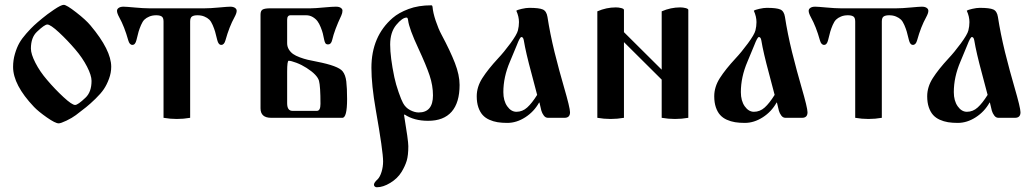

<svg xmlns="http://www.w3.org/2000/svg" viewBox="-20 -497 4366 810"><path d="M35.2 -214.8Q35.2 -243.2 43 -269.8Q50.8 -296.4 61.5 -315.4Q72.3 -334.5 91.1 -355.7Q109.9 -377 123.3 -389.4Q136.7 -401.9 158.7 -419.9Q177.2 -435.5 207.5 -456.1Q237.8 -476.6 249 -476.6Q260.7 -476.6 301.5 -444.8Q342.3 -413.1 361.8 -389.6Q449.2 -285.6 449.2 -215.3Q449.2 -189.9 439.9 -164.8Q430.7 -139.6 418 -120.8Q405.3 -102.1 382.6 -80.1Q359.9 -58.1 343.3 -44.9Q326.7 -31.7 299.8 -11.2Q284.2 0.5 260.3 12Q236.3 23.4 227.5 23.4Q213.4 23.4 177.5 -1.7Q141.6 -26.9 123.5 -45.9Q35.2 -138.7 35.2 -214.8ZM110.4 -292Q110.4 -269 129.4 -231.9Q148.4 -194.8 178.7 -159.7Q211.9 -120.6 247.8 -87.4Q283.7 -54.2 296.9 -54.2Q308.6 -54.2 340.8 -85Q366.2 -108.9 366.2 -155.8Q366.2 -178.7 347.2 -215.8Q328.1 -252.9 297.9 -288.1Q264.6 -327.1 228.8 -360.4Q192.9 -393.6 179.7 -393.6Q168 -393.6 135.7 -362.8Q110.4 -338.9 110.4 -292Z M473.6 -451.2Q473.6 -459 481 -463.9Q488.3 -468.8 501 -468.8Q510.7 -468.8 549.3 -465.3Q585.4 -461.9 609.4 -461.9H842.8Q867.2 -461.9 902.8 -465.3Q941.4 -468.8 951.2 -468.8Q963.9 -468.8 971.2 -463.9Q978.5 -459 978.5 -451.2Q978.5 -441.4 969.2 -424.3Q947.3 -384.8 931.2 -327.1Q925.8 -307.6 913.6 -307.6Q901.4 -307.6 896.5 -328.1Q891.1 -351.1 887.5 -363.5Q883.8 -376 877.2 -391.4Q870.6 -406.7 862.8 -414.3Q855 -421.9 842.3 -427.2Q829.6 -432.6 813 -432.6Q797.9 -432.6 790 -427.5Q782.2 -422.4 782.2 -406.2V0Q754.4 4.9 726.1 4.9Q697.8 4.9 669.9 0V-406.2Q669.9 -422.4 662.1 -427.5Q654.3 -432.6 639.2 -432.6Q622.6 -432.6 609.9 -427.2Q597.2 -421.9 589.4 -414.3Q581.5 -406.7 575 -391.4Q568.4 -376 564.7 -363.5Q561 -351.1 555.7 -328.1Q550.8 -307.6 538.6 -307.6Q526.4 -307.6 521 -327.1Q504.9 -384.8 482.9 -424.3Q473.6 -441.4 473.6 -451.2Z M1079.1 -40V-435.5Q1079.1 -451.7 1088.1 -456.8Q1097.2 -461.9 1120.6 -461.9H1290Q1308.6 -461.9 1349.6 -465.8Q1381.8 -468.8 1397 -468.8Q1410.6 -468.8 1417.7 -463.9Q1424.8 -459 1424.8 -452.1Q1424.8 -442.4 1419.9 -431.6Q1391.1 -370.6 1381.3 -328.1Q1377 -309.6 1364.3 -309.6Q1356 -309.6 1352.8 -314.7Q1349.6 -319.8 1347.7 -329.1Q1344.7 -344.7 1342 -355.5Q1339.4 -366.2 1333 -382.1Q1326.7 -397.9 1319.1 -408Q1311.5 -418 1299.1 -425.3Q1286.6 -432.6 1271.5 -432.6H1205.6Q1191.4 -432.6 1191.4 -413.6V-314.9Q1191.4 -300.3 1198.5 -288.6Q1205.6 -276.9 1216.3 -269.3Q1227.1 -261.7 1244.9 -255.1Q1262.7 -248.5 1278.1 -244.9Q1293.5 -241.2 1316.9 -236.8Q1407.2 -219.2 1425.3 -196.3Q1437.5 -181.2 1440.9 -153.6Q1444.3 -126 1444.3 -79.1Q1444.3 0 1424.3 0H1124Q1079.1 0 1079.1 -40ZM1191.4 -61.5Q1191.4 -29.3 1213.9 -29.3H1316.9Q1332 -29.3 1332 -58.6Q1332 -133.3 1325.7 -156.2Q1318.4 -181.6 1273.4 -210.4Q1252.9 -223.6 1230.2 -232.2Q1207.5 -240.7 1197.8 -240.7Q1191.4 -240.7 1191.4 -194.8Z M1546.9 -210.9Q1546.9 -343.8 1636.7 -421.4Q1662.1 -443.4 1703.6 -459Q1745.1 -474.6 1799.8 -474.6Q1803.7 -474.6 1804.7 -468.8Q1806.6 -443.8 1818.1 -409.4Q1829.6 -375 1842.8 -350.6Q1879.4 -282.2 1899.2 -231.2Q1918.9 -180.2 1918.9 -138.7Q1918.9 -64 1885.3 -25.6Q1851.6 12.7 1786.1 12.7Q1726.6 12.7 1686.5 -14.2L1684.6 -11.7Q1702.6 96.7 1702.6 119.6Q1702.6 158.7 1695.8 181.2Q1689 203.6 1674.3 228Q1657.2 255.9 1626.7 274.4Q1596.2 293 1569.8 293Q1564.5 293 1561 289.8Q1557.6 286.6 1557.6 282.2Q1557.6 273.4 1573.2 259.3Q1583 249.5 1589.6 228.3Q1596.2 207 1596.2 184.1Q1596.2 141.6 1565.4 -33.2Q1546.9 -138.7 1546.9 -210.9ZM1626 -309.1Q1626 -255.9 1643.6 -171.4Q1649.9 -141.6 1661.6 -108.2Q1673.3 -74.7 1680.2 -62.5Q1690.9 -42.5 1710.2 -32.5Q1729.5 -22.5 1746.1 -22.5Q1806.6 -22.5 1806.6 -94.7Q1806.6 -136.2 1792.2 -179.2Q1777.8 -222.2 1745.1 -292.5Q1706.1 -376 1701.7 -411.1Q1700.2 -422.9 1695.8 -422.9Q1677.2 -422.9 1651.6 -391.8Q1626 -360.8 1626 -309.1Z M1991.2 -90.8Q1991.2 -130.4 2014.9 -167.5Q2038.6 -204.6 2081.5 -251Q2105.5 -276.4 2133.1 -313.7Q2160.6 -351.1 2165 -368.7Q2169.4 -386.2 2169.4 -403.8Q2169.4 -427.2 2158.2 -451.7Q2163.1 -455.6 2181.4 -459.7Q2199.7 -463.9 2212.9 -463.9Q2254.4 -463.9 2270 -457Q2285.6 -450.2 2289.6 -425.8Q2300.3 -356 2319.3 -277.8Q2340.8 -192.4 2358.9 -130.9Q2384.8 -42 2384.8 -23.4Q2384.8 0 2361.8 0H2291.5Q2281.2 0 2274.2 -9.5Q2267.1 -19 2263.9 -30Q2260.7 -41 2255.9 -64L2254.4 -64.5Q2232.9 -25.9 2196 -2.2Q2159.2 21.5 2120.1 21.5Q2097.7 21.5 2079.3 18.6Q2061 15.6 2044.2 8.1Q2027.3 0.5 2016.1 -12Q2004.9 -24.4 1998 -44.4Q1991.2 -64.5 1991.2 -90.8ZM2103.5 -108.4Q2103.5 -71.8 2119.9 -48.6Q2136.2 -25.4 2158.7 -25.4Q2184.1 -25.4 2204.1 -43.5Q2224.1 -61.5 2246.1 -96.7Q2238.3 -128.4 2222.7 -185.5Q2198.2 -275.4 2189.9 -326.2Q2187.5 -340.8 2179.7 -340.8Q2173.3 -340.8 2160.2 -306.2Q2150.4 -281.2 2131.3 -236.8Q2103.5 -171.9 2103.5 -108.4Z M2500 0V-449.2Q2538.1 -465.8 2578.1 -465.8Q2589.8 -465.8 2601.1 -462.9Q2612.3 -460 2612.3 -455.1V-361.3L2771.5 -203.1V-449.2Q2809.6 -465.8 2849.6 -465.8Q2861.3 -465.8 2872.6 -462.9Q2883.8 -460 2883.8 -455.1V0Q2856 4.9 2827.6 4.9Q2799.3 4.9 2771.5 0V-161.1L2612.3 -319.3V0Q2584.5 4.9 2556.2 4.9Q2527.8 4.9 2500 0Z M2993.2 -90.8Q2993.2 -130.4 3016.8 -167.5Q3040.5 -204.6 3083.5 -251Q3107.4 -276.4 3135 -313.7Q3162.6 -351.1 3167 -368.7Q3171.4 -386.2 3171.4 -403.8Q3171.4 -427.2 3160.2 -451.7Q3165 -455.6 3183.3 -459.7Q3201.7 -463.9 3214.8 -463.9Q3256.3 -463.9 3272 -457Q3287.6 -450.2 3291.5 -425.8Q3302.2 -356 3321.3 -277.8Q3342.8 -192.4 3360.8 -130.9Q3386.7 -42 3386.7 -23.4Q3386.7 0 3363.8 0H3293.5Q3283.2 0 3276.1 -9.5Q3269 -19 3265.9 -30Q3262.7 -41 3257.8 -64L3256.3 -64.5Q3234.9 -25.9 3198 -2.2Q3161.1 21.5 3122.1 21.5Q3099.6 21.5 3081.3 18.6Q3063 15.6 3046.1 8.1Q3029.3 0.5 3018.1 -12Q3006.8 -24.4 3000 -44.4Q2993.2 -64.5 2993.2 -90.8ZM3105.5 -108.4Q3105.5 -71.8 3121.8 -48.6Q3138.2 -25.4 3160.6 -25.4Q3186 -25.4 3206.1 -43.5Q3226.1 -61.5 3248 -96.7Q3240.2 -128.4 3224.6 -185.5Q3200.2 -275.4 3191.9 -326.2Q3189.5 -340.8 3181.6 -340.8Q3175.3 -340.8 3162.1 -306.2Q3152.3 -281.2 3133.3 -236.8Q3105.5 -171.9 3105.5 -108.4Z M3391.6 -451.2Q3391.6 -459 3398.9 -463.9Q3406.2 -468.8 3418.9 -468.8Q3428.7 -468.8 3467.3 -465.3Q3503.4 -461.9 3527.3 -461.9H3760.7Q3785.2 -461.9 3820.8 -465.3Q3859.4 -468.8 3869.1 -468.8Q3881.8 -468.8 3889.2 -463.9Q3896.5 -459 3896.5 -451.2Q3896.5 -441.4 3887.2 -424.3Q3865.2 -384.8 3849.1 -327.1Q3843.8 -307.6 3831.5 -307.6Q3819.3 -307.6 3814.5 -328.1Q3809.1 -351.1 3805.4 -363.5Q3801.8 -376 3795.2 -391.4Q3788.6 -406.7 3780.8 -414.3Q3772.9 -421.9 3760.3 -427.2Q3747.6 -432.6 3731 -432.6Q3715.8 -432.6 3708 -427.5Q3700.2 -422.4 3700.2 -406.2V0Q3672.4 4.9 3644 4.9Q3615.7 4.9 3587.9 0V-406.2Q3587.9 -422.4 3580.1 -427.5Q3572.3 -432.6 3557.1 -432.6Q3540.5 -432.6 3527.8 -427.2Q3515.1 -421.9 3507.3 -414.3Q3499.5 -406.7 3492.9 -391.4Q3486.3 -376 3482.7 -363.5Q3479 -351.1 3473.6 -328.1Q3468.8 -307.6 3456.5 -307.6Q3444.3 -307.6 3439 -327.1Q3422.9 -384.8 3400.9 -424.3Q3391.6 -441.4 3391.6 -451.2Z M3891.6 -90.8Q3891.6 -130.4 3915.3 -167.5Q3939 -204.6 3981.9 -251Q4005.9 -276.4 4033.4 -313.7Q4061 -351.1 4065.4 -368.7Q4069.8 -386.2 4069.8 -403.8Q4069.8 -427.2 4058.6 -451.7Q4063.5 -455.6 4081.8 -459.7Q4100.1 -463.9 4113.3 -463.9Q4154.8 -463.9 4170.4 -457Q4186 -450.2 4189.9 -425.8Q4200.7 -356 4219.7 -277.8Q4241.2 -192.4 4259.3 -130.9Q4285.2 -42 4285.2 -23.4Q4285.2 0 4262.2 0H4191.9Q4181.6 0 4174.6 -9.5Q4167.5 -19 4164.3 -30Q4161.1 -41 4156.2 -64L4154.8 -64.5Q4133.3 -25.9 4096.4 -2.2Q4059.6 21.5 4020.5 21.5Q3998 21.5 3979.7 18.6Q3961.4 15.6 3944.6 8.1Q3927.7 0.5 3916.5 -12Q3905.3 -24.4 3898.4 -44.4Q3891.6 -64.5 3891.6 -90.8ZM4003.9 -108.4Q4003.9 -71.8 4020.3 -48.6Q4036.6 -25.4 4059.1 -25.4Q4084.5 -25.4 4104.5 -43.5Q4124.5 -61.5 4146.5 -96.7Q4138.7 -128.4 4123 -185.5Q4098.6 -275.4 4090.3 -326.2Q4087.9 -340.8 4080.1 -340.8Q4073.7 -340.8 4060.5 -306.2Q4050.8 -281.2 4031.7 -236.8Q4003.9 -171.9 4003.9 -108.4Z"/></svg>

Font: Monomachus
Style: Medium
Weight: 500
Designer: Alexey Kryukov
Version: Version 1.0